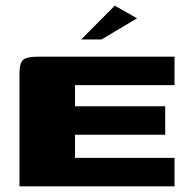

<svg xmlns="http://www.w3.org/2000/svg" viewBox="-20 -661 667 681"><path d="M49 0V-400Q49 -437 62 -448.5Q75 -460 113 -460H599V-359H246V-284H566V-183H246V-101H599V0ZM268 -521 387 -641 466 -596 340 -521Z"/></svg>

Font: Genos ExtraBold
Style: Regular
Weight: 800
Designer: Robert E. Leuschke
Foundry: Robert E. Leuschke
Version: Version 1.010